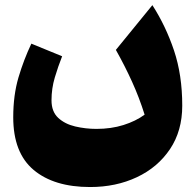

<svg xmlns="http://www.w3.org/2000/svg" viewBox="-20 -463 763 750"><path d="M544.9 -15.1Q523.9 -82 495.8 -143.8Q467.8 -205.6 432.6 -268.1L575.2 -442.9Q627.4 -361.8 659.7 -265.9Q691.9 -169.9 691.9 -50.3Q691.9 48.3 644 119.6Q596.2 190.9 514.6 229.2Q433.1 267.6 332 267.6Q190.9 267.6 111.3 200.7Q31.7 133.8 31.7 -4.9Q31.7 -91.3 52.2 -160.6Q72.8 -230 102.5 -292.5L222.7 -243.2Q207 -203.6 194.1 -160.4Q181.2 -117.2 181.2 -71.3Q181.2 -26.9 207.3 -2.7Q233.4 21.5 273.9 31Q314.5 40.5 356.9 40.5Q414.1 40.5 462.2 25.4Q510.3 10.3 544.9 -15.1Z"/></svg>

Font: Pinar-DS1-FD ExtraBold
Style: Regular
Weight: 800
Designer: Amin Abedi
Version: Version 2.000